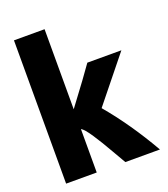

<svg xmlns="http://www.w3.org/2000/svg" viewBox="-143 -882 874 996"><g transform="rotate(-20 294.0 -384.5)"><path d="M568 11H377Q371 2 335 -61.5Q299 -125 267.5 -172.5Q236 -220 219 -229V11H50V-780H219V-338Q331 -487 368 -541H556L357 -294Q470 -160 568 11Z"/></g></svg>

Font: Repo
Style: ExtraBold
Weight: 800
Designer: Stefan Peev
Foundry: Context Ltd
Version: Version 001.000